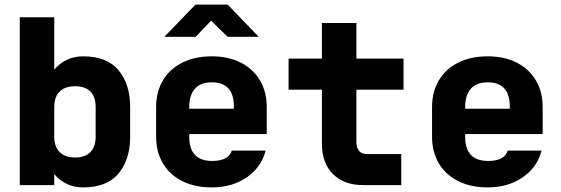

<svg xmlns="http://www.w3.org/2000/svg" viewBox="-20 -805 2440 835"><path d="M66 0V-730H216V-502Q239 -530 271 -545Q303 -560 342 -560Q445 -560 495.5 -499.5Q546 -439 546 -340V-210Q546 -111 495.5 -50.5Q445 10 342 10Q303 10 271 -5Q239 -20 216 -48V0ZM306 -430Q263 -430 239.5 -407Q216 -384 216 -340V-210Q216 -167 239.5 -143.5Q263 -120 306 -120Q350 -120 373 -143.5Q396 -167 396 -210V-340Q396 -384 373 -407Q350 -430 306 -430Z M901 10Q827 10 772.5 -17.5Q718 -45 688.5 -94.5Q659 -144 659 -210V-340Q659 -406 688.5 -455.5Q718 -505 772.5 -532.5Q827 -560 901 -560Q974 -560 1027.5 -532.5Q1081 -505 1110.5 -455.5Q1140 -406 1140 -340V-222H803V-210Q803 -105 903 -105Q974 -105 988 -150H1135Q1117 -78 1053.5 -34Q990 10 901 10ZM803 -332H997V-342Q997 -447 901 -447Q852 -447 827.5 -419Q803 -391 803 -340ZM695 -645 830 -785H970L1105 -645H970L898 -715L831 -645Z M1560 0Q1476 0 1428 -48Q1380 -96 1380 -180V-415H1235V-550H1380V-705H1530V-550H1735V-415H1530V-185Q1530 -163 1541.5 -149Q1553 -135 1575 -135H1725V0Z M2101 10Q2027 10 1972.5 -17.5Q1918 -45 1888.5 -94.5Q1859 -144 1859 -210V-340Q1859 -406 1888.5 -455.5Q1918 -505 1972.5 -532.5Q2027 -560 2101 -560Q2174 -560 2227.5 -532.5Q2281 -505 2310.5 -455.5Q2340 -406 2340 -340V-222H2003V-210Q2003 -105 2103 -105Q2174 -105 2188 -150H2335Q2317 -78 2253.5 -34Q2190 10 2101 10ZM2003 -332H2197V-342Q2197 -447 2101 -447Q2052 -447 2027.5 -419Q2003 -391 2003 -340Z"/></svg>

Font: Tiny ExtraBold
Style: Regular
Weight: 800
Designer: Philipp Nurullin, Konstantin Bulenkov
Foundry: JetBrains
Version: Version 2.251; ttfautohint (v1.8.4.7-5d5b)